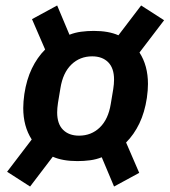

<svg xmlns="http://www.w3.org/2000/svg" viewBox="-20 -700 620 702"><path d="M263 -111Q209 -111 173 -127L90 -18L6 -72L96 -190Q65 -238 65 -305Q65 -316 66 -329Q67 -342 69 -356Q77 -409 96.5 -449.5Q116 -490 145 -519L97 -630L189 -680L234 -573Q254 -581 276.5 -584Q299 -587 323 -587Q377 -587 413 -571L496 -680L580 -626L490 -508Q521 -460 521 -393Q521 -382 520 -369Q519 -356 517 -342Q509 -289 489.5 -248.5Q470 -208 441 -179L489 -68L397 -18L352 -125Q332 -117 309.5 -114Q287 -111 263 -111ZM269 -204Q314 -204 345 -234Q376 -264 385 -320L394 -374Q397 -393 397 -409Q397 -451 375.5 -472.5Q354 -494 317 -494Q272 -494 241 -464Q210 -434 201 -378L192 -324Q189 -304 189 -289Q189 -247 210.5 -225.5Q232 -204 269 -204Z"/></svg>

Font: IBM Plex Sans Condensed SemiBold
Style: Italic
Weight: 600
Width: 3
Italic angle: -11°
Designer: Mike Abbink, Paul van der Laan, Pieter van Rosmalen
Foundry: Bold Monday
Version: Version 1.3